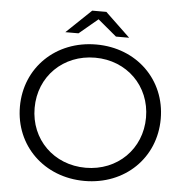

<svg xmlns="http://www.w3.org/2000/svg" viewBox="-59 -938 957 1001"><g transform="rotate(5 419.5 -437.0)"><path d="M420 -62C253 -62 128 -185 128 -350C128 -515 253 -638 420 -638C586 -638 711 -515 711 -350C711 -185 586 -62 420 -62ZM420 7C631 7 788 -145 788 -350C788 -555 631 -707 420 -707C208 -707 51 -554 51 -350C51 -146 208 7 420 7ZM420 -839 518 -757H587L457 -881H383L253 -757H322Z"/></g></svg>

Font: Montserrat-Alt1
Style: Regular
Weight: 400
Designer: Differentunic
Foundry: Differentunic
Version: Version 7.222